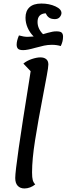

<svg xmlns="http://www.w3.org/2000/svg" viewBox="-20 -1039 376 1084"><path d="M224 -505Q195 -355 178 -247Q161 -139 161 -66Q161 -36 165 -22Q169 -8 179 2Q166 13 150 19Q134 25 118 25Q94 25 80 10Q66 -5 66 -34Q66 -97 145 -585L153 -637L112 -680Q131 -696 159 -705.5Q187 -715 208 -715Q229 -715 241 -705Q253 -695 253 -675Q253 -660 244 -611.5Q235 -563 224 -505ZM336 -832Q336 -805 323 -779Q300 -786 273 -786Q250 -786 229 -781.5Q208 -777 179 -769Q134 -756 111 -756Q89 -756 81.5 -764Q74 -772 74 -787Q74 -809 87 -839Q115 -831 135 -831Q146 -831 170 -833Q148 -855 136 -882.5Q124 -910 124 -939Q124 -977 146.5 -998Q169 -1019 214 -1019Q258 -1019 293 -1003Q328 -987 327 -964Q326 -952 316.5 -941.5Q307 -931 289 -931Q282 -931 278 -932Q251 -935 238 -964Q192 -961 192 -915Q192 -877 223 -846Q232 -849 249 -853.5Q266 -858 276.5 -860Q287 -862 298 -862Q321 -862 328.5 -854.5Q336 -847 336 -832Z"/></svg>

Font: Lemonada Light
Style: Regular
Weight: 300
Designer: Mohamed Gaber (Arabic) Eduardo Tunni (Latin)
Foundry: Kief Type Foundry
Version: Version 3.006